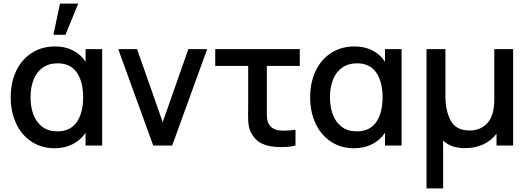

<svg xmlns="http://www.w3.org/2000/svg" viewBox="-20 -815 2963 1075"><path d="M316 -795H418L346.5 -620H279ZM459 -540H552V0H459V-71.5Q432 -30.5 387.2 -7.8Q342.5 15 286.5 15Q212 15 156 -22.2Q100 -59.5 70 -124.2Q40 -189 40 -270Q40 -352 70.2 -416.8Q100.5 -481.5 157 -518.2Q213.5 -555 289.5 -555Q345 -555 388.5 -532.8Q432 -510.5 459 -469.5ZM445.5 -270.5Q445.5 -358 409.8 -409.2Q374 -460.5 302.5 -460.5Q254.5 -460.5 220.2 -437Q186 -413.5 168.5 -370.5Q151 -327.5 151 -269.5Q151 -215 167.5 -172.2Q184 -129.5 217.8 -104.5Q251.5 -79.5 301 -79.5Q373.5 -79.5 409.5 -131Q445.5 -182.5 445.5 -270.5Z M944 0H838L642 -540H747.5L891 -131L1034.5 -540H1140Z M1390.5 -63.5Q1377.5 -85.5 1373.2 -108.8Q1369 -132 1369 -166.5L1369.5 -212.5V-446H1185V-540H1658.5V-446H1474V-217.5V-184.5Q1474 -161 1476 -146.5Q1478 -132 1485 -120.5Q1502 -90 1546 -84.5Q1562 -83.5 1571 -83.5Q1601 -83.5 1634.5 -88.5V0Q1603.5 8.5 1555 8.5Q1522.5 8.5 1497.5 4.5Q1462.5 -1.5 1435.8 -16.8Q1409 -32 1390.5 -63.5Z M2135.5 -540H2228.5V0H2135.5V-71.5Q2108.5 -30.5 2063.8 -7.8Q2019 15 1963 15Q1888.5 15 1832.5 -22.2Q1776.5 -59.5 1746.5 -124.2Q1716.5 -189 1716.5 -270Q1716.5 -352 1746.8 -416.8Q1777 -481.5 1833.5 -518.2Q1890 -555 1966 -555Q2021.5 -555 2065 -532.8Q2108.5 -510.5 2135.5 -469.5ZM2122 -270.5Q2122 -358 2086.2 -409.2Q2050.5 -460.5 1979 -460.5Q1931 -460.5 1896.8 -437Q1862.5 -413.5 1845 -370.5Q1827.5 -327.5 1827.5 -269.5Q1827.5 -215 1844 -172.2Q1860.5 -129.5 1894.2 -104.5Q1928 -79.5 1977.5 -79.5Q2050 -79.5 2086 -131Q2122 -182.5 2122 -270.5Z M2368 240V-540H2474V-274.5Q2474 -195 2503.5 -139.8Q2533 -84.5 2610 -84.5Q2671.5 -84.5 2709.5 -126.5Q2747.5 -168.5 2747.5 -259V-540H2853V0H2760V-66.5Q2730 -27 2684.8 -6.2Q2639.5 14.5 2581.5 14.5Q2506 14.5 2461 -28V240Z"/></svg>

Font: Hauora SemiBold
Style: Regular
Weight: 600
Designer: Wayne Shih
Foundry: WCYS
Version: Version 1.001